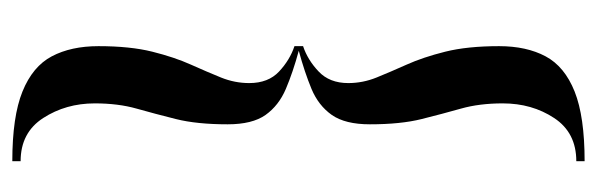

<svg xmlns="http://www.w3.org/2000/svg" viewBox="-349 -471 970 312"><g transform="rotate(-90 136.0 -315.0)"><path d="M30 -780Q102.5 -780 143.2 -763.5Q184 -747 200.5 -715.8Q217 -684.5 217 -640Q217 -588.5 208 -552.5Q199 -516.5 187 -489.8Q175 -463 166 -440.8Q157 -418.5 157 -395Q157 -364 175.8 -346.5Q194.5 -329 217 -321.5V-307.5Q194.5 -300 175.8 -282.2Q157 -264.5 157 -234Q157 -210.5 166 -188.2Q175 -166 187 -139.2Q199 -112.5 208 -76.5Q217 -40.5 217 11Q217 55.5 200.5 86.5Q184 117.5 143.2 133.8Q102.5 150 30 150V136.5Q76.5 136.5 100.2 100.5Q124 64.5 124 17Q124 -21 115.5 -51Q107 -81 98.5 -115Q90 -149 90 -199Q90 -239 105.2 -260.8Q120.5 -282.5 147.5 -293.8Q174.5 -305 209.5 -314.5Q174.5 -324 147.5 -335.5Q120.5 -347 105.2 -368.5Q90 -390 90 -430Q90 -480 98.5 -514Q107 -548 115.5 -578Q124 -608 124 -646Q124 -693 100.2 -729.8Q76.5 -766.5 30 -766.5Z"/></g></svg>

Font: Bodoni Moda 16pt
Style: Regular
Weight: 400
Version: Version 2.3